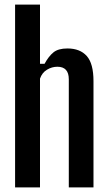

<svg xmlns="http://www.w3.org/2000/svg" viewBox="-20 -820 467 840"><path d="M46 0V-800H155V-541H175Q193 -574 214 -591Q235 -608 275 -608Q330 -608 359.5 -575Q389 -542 389 -465V0H281V-473Q281 -528 231 -528Q207 -528 185.5 -515Q164 -502 155 -476V0Z"/></svg>

Font: Big Shoulders Display
Style: Bold
Weight: 700
Designer: Patric King
Foundry: XO Type Co
Version: Version 1.000; ttfautohint (v1.8.2)